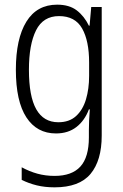

<svg xmlns="http://www.w3.org/2000/svg" viewBox="-20 -562 529 823"><path d="M225 -542Q277 -542 309 -517.5Q341 -493 361 -452H364L371 -532H416V19Q416 126 368 183.5Q320 241 214 241Q172 241 137.5 232.5Q103 224 73 209V155Q106 173 140.5 182.5Q175 192 214 192Q288 192 324.5 152Q361 112 361 27V-4Q361 -24 362 -46Q363 -68 365 -93H361Q343 -45 307.5 -17.5Q272 10 220 10Q138 10 93 -59Q48 -128 48 -263Q48 -396 93 -469Q138 -542 225 -542ZM233 -493Q165 -493 134.5 -432Q104 -371 104 -263Q104 -149 135.5 -93.5Q167 -38 230 -38Q277 -38 306 -64.5Q335 -91 348.5 -136Q362 -181 362 -237V-294Q362 -387 332 -440Q302 -493 233 -493Z"/></svg>

Font: Noto Sans Gurmukhi UI Condensed Light
Style: Regular
Weight: 300
Width: 3
Designer: Jelle Bosma - Monotype Design Team
Foundry: Monotype Imaging Inc.
Version: Version 2.004; ttfautohint (v1.8.4.7-5d5b)